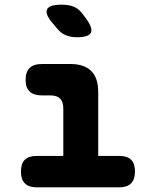

<svg xmlns="http://www.w3.org/2000/svg" viewBox="-20 -805 640 825"><path d="M493 -135Q527 -135 543.5 -118.5Q560 -102 560 -68Q560 -34 543 -17Q526 0 492 0H138Q104 0 87 -17Q70 -34 70 -68Q70 -102 86.5 -118.5Q103 -135 137 -135H252V-339Q252 -367 238.5 -381Q225 -395 197 -395H160Q125 -395 107.5 -411.5Q90 -428 90 -462Q90 -496 107.5 -513Q125 -530 160 -530H282Q342 -530 372 -500Q402 -470 402 -410V-135ZM225 -683 204 -708Q172 -746 182.5 -765.5Q193 -785 244 -785Q275 -785 296.5 -776.5Q318 -768 335 -745L350 -725Q380 -684 370.5 -664.5Q361 -645 310 -645Q284 -645 263 -653.5Q242 -662 225 -683Z"/></svg>

Font: Maple Mono NL ExtraBold
Style: Regular
Weight: 800
Monospace: yes
Designer: subframe7536
Version: Version 7.000